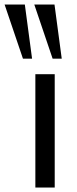

<svg xmlns="http://www.w3.org/2000/svg" viewBox="-80 -833 340 853"><path d="M77.1 0V-503.4H163.1V0ZM153.8 -572.3 72.3 -813H162.1L194.3 -572.3ZM22 -572.3 -59.6 -813H30.3L62.5 -572.3Z"/></svg>

Font: Mako
Style: Regular
Weight: 400
Designer: vernon adams
Foundry: vernon adams
Version: Version 1.100; ttfautohint (v1.8.4.7-5d5b);gftools[0.9.33]